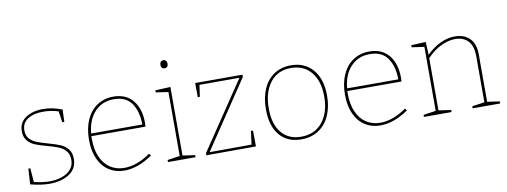

<svg xmlns="http://www.w3.org/2000/svg" viewBox="-60 -1044 3620 1371"><g transform="rotate(-10 1750.0 -358.0)"><path d="M245 -280Q300 -265 332 -251.5Q364 -238 386.5 -211.5Q409 -185 409 -140Q409 -69 352 -31.5Q295 6 208 6Q147 6 70 -14L77 -127H91L99 -26Q163 -11 211 -11Q289 -11 339.5 -44Q390 -77 390 -137Q390 -176 369.5 -200Q349 -224 318.5 -236.5Q288 -249 237 -263Q184 -277 152.5 -290Q121 -303 99 -329Q77 -355 77 -397Q77 -461 127.5 -494.5Q178 -528 252 -528Q321 -528 391 -500L388 -411H373L361 -492Q307 -509 250 -509Q182 -509 139 -481.5Q96 -454 96 -400Q96 -363 116 -340.5Q136 -318 165.5 -306Q195 -294 245 -280Z M955 -67Q850 6 751 6Q689 6 641 -24.5Q593 -55 566 -113.5Q539 -172 539 -254Q539 -336 566.5 -398Q594 -460 645 -494Q696 -528 763 -528Q855 -528 904.5 -467Q954 -406 954 -305L953 -277H560V-256Q560 -180 584.5 -125Q609 -70 653 -41.5Q697 -13 754 -13Q846 -13 944 -82ZM562 -296H933Q933 -390 892 -449.5Q851 -509 763 -509Q678 -509 624.5 -451.5Q571 -394 562 -296Z M1177 -525V-28L1267 -15V0H1067V-15L1157 -28V-492L1067 -505V-520ZM1134 -692Q1134 -706 1141 -714Q1148 -722 1160 -722Q1172 -722 1179 -714Q1186 -706 1186 -692Q1186 -678 1178.5 -670.5Q1171 -663 1159 -663Q1148 -663 1141 -671Q1134 -679 1134 -692Z M1689 -116H1704L1705 -1L1345 0V-15L1674 -504H1384L1372 -419H1357L1356 -522H1699V-506L1372 -18L1676 -19Z M2268 -270Q2268 -188 2240 -125.5Q2212 -63 2159 -28.5Q2106 6 2034 6Q1934 6 1877.5 -60.5Q1821 -127 1821 -249Q1821 -333 1848.5 -396Q1876 -459 1928 -493.5Q1980 -528 2050 -528Q2150 -528 2209 -459.5Q2268 -391 2268 -270ZM1842 -251Q1842 -137 1893.5 -75Q1945 -13 2036 -13Q2135 -13 2191 -82.5Q2247 -152 2247 -267Q2247 -380 2193.5 -444.5Q2140 -509 2048 -509Q1951 -509 1896.5 -439Q1842 -369 1842 -251Z M2811 -67Q2706 6 2607 6Q2545 6 2497 -24.5Q2449 -55 2422 -113.5Q2395 -172 2395 -254Q2395 -336 2422.5 -398Q2450 -460 2501 -494Q2552 -528 2619 -528Q2711 -528 2760.5 -467Q2810 -406 2810 -305L2809 -277H2416V-256Q2416 -180 2440.5 -125Q2465 -70 2509 -41.5Q2553 -13 2610 -13Q2702 -13 2800 -82ZM2418 -296H2789Q2789 -390 2748 -449.5Q2707 -509 2619 -509Q2534 -509 2480.5 -451.5Q2427 -394 2418 -296Z M3386 -28 3476 -15V0H3276V-15L3366 -28V-363Q3366 -436 3332 -472.5Q3298 -509 3237 -509Q3189 -509 3135.5 -483.5Q3082 -458 3033 -407V-28L3123 -15V0H2923V-15L3013 -28V-492L2923 -505V-520L3028 -525L3033 -431Q3081 -479 3134.5 -503.5Q3188 -528 3238 -528Q3307 -528 3347 -487.5Q3387 -447 3386 -368Z"/></g></svg>

Font: Bitter Pro Thin
Style: Regular
Weight: 250
Designer: Sol Matas, and Bitter project Authors
Foundry: Sol Matas
Version: Version 1.010